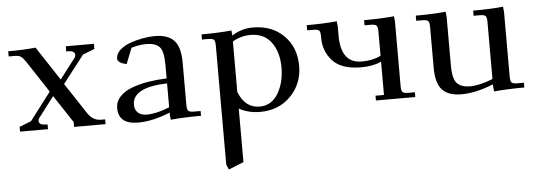

<svg xmlns="http://www.w3.org/2000/svg" viewBox="-49 -595 2907 1040"><g transform="rotate(-5 1404.5 -74.5)"><path d="M22 -411V-439Q108 -439 171 -446L292 -262L375 -370Q382 -378 382 -388Q382 -411 343 -411H335V-439H488V-411L424 -386L308 -236L420 -66Q447 -26 491 -26H513V0H342V-26L243 -176L160 -67Q153 -59 153 -49Q153 -26 192 -26H200V0H48V-26L112 -51L227 -202L116 -371Q101 -394 89.5 -402.5Q78 -411 55 -411Z M583 -81Q583 -116 608 -143Q633 -170 675.5 -185.5Q718 -201 765 -208.5Q812 -216 864 -218V-290Q864 -367 841.5 -390Q819 -413 770 -413Q733 -413 689 -400L655 -314Q606 -325 606 -348Q606 -373 628.5 -394Q651 -415 684.5 -427Q718 -439 753.5 -445.5Q789 -452 820 -452Q890 -452 924 -416.5Q958 -381 958 -295V-66Q958 -41 965 -33.5Q972 -26 997 -26H1032V0Q937 0 867 7L864 -21V-32Q769 7 690 7Q583 7 583 -81ZM675 -91Q675 -64 692 -48Q709 -32 740 -32Q793 -32 864 -61V-191Q675 -185 675 -91Z M1073 -411V-439Q1166 -439 1236 -446L1239 -418Q1290 -452 1353 -452Q1457 -452 1521 -388Q1585 -324 1585 -223Q1585 -126 1520 -59.5Q1455 7 1353 7Q1290 7 1239 -21V270L1157 303L1145 275V-371Q1145 -396 1138 -403.5Q1131 -411 1106 -411ZM1239 -111Q1274 -22 1353 -22Q1418 -22 1453.5 -81.5Q1489 -141 1489 -223Q1489 -306 1450 -359.5Q1411 -413 1337 -413Q1285 -413 1239 -386Z M1645 -411V-439Q1739 -439 1809 -446L1812 -418V-368Q1812 -217 1925 -217Q1985 -217 2029 -239V-371Q2029 -396 2022 -403.5Q2015 -411 1990 -411H1957V-439Q2050 -439 2120 -446L2123 -418V-66Q2123 -41 2130 -33.5Q2137 -26 2162 -26H2197V0H1983V-26H2029V-207Q1984 -186 1920 -186Q1813 -186 1765 -238Q1717 -290 1717 -363V-371Q1717 -396 1710 -403.5Q1703 -411 1678 -411Z M2238 -411V-439Q2331 -439 2401 -446L2404 -418V-155Q2404 -79 2428 -55.5Q2452 -32 2498 -32Q2551 -32 2622 -61V-371Q2622 -396 2615 -403.5Q2608 -411 2583 -411H2550V-439Q2643 -439 2713 -446L2716 -418V-66Q2716 -41 2723 -33.5Q2730 -26 2755 -26H2790V0Q2695 0 2625 7L2622 -21V-32Q2527 7 2448 7Q2378 7 2344 -28.5Q2310 -64 2310 -150V-371Q2310 -396 2303 -403.5Q2296 -411 2271 -411Z"/></g></svg>

Font: Dihjauti
Style: Bold
Weight: 700
Designer: T. Christopher White
Version: Version 3.0.0